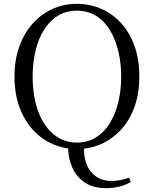

<svg xmlns="http://www.w3.org/2000/svg" viewBox="-20 -765 807 1006"><path d="M538 221Q468 221 424 191Q380 161 358.5 112Q337 63 337 9V-5H421Q415 82 454.5 132.5Q494 183 564 183Q589 183 611 178.5Q633 174 656 166L665 188Q638 205 604 213Q570 221 538 221ZM383 16Q317 16 257.5 -9.5Q198 -35 153 -84Q108 -133 82 -203.5Q56 -274 56 -364Q56 -453 82 -523.5Q108 -594 153 -643.5Q198 -693 257.5 -719Q317 -745 383 -745Q450 -745 509 -719.5Q568 -694 613.5 -645Q659 -596 684.5 -525Q710 -454 710 -364Q710 -275 684.5 -204.5Q659 -134 613.5 -85Q568 -36 509 -10Q450 16 383 16ZM383 -18Q440 -18 483.5 -45.5Q527 -73 556 -120.5Q585 -168 600 -230.5Q615 -293 615 -364Q615 -434 600 -496.5Q585 -559 556 -607Q527 -655 483.5 -682Q440 -709 383 -709Q326 -709 282.5 -682Q239 -655 209.5 -607Q180 -559 165.5 -496.5Q151 -434 151 -364Q151 -293 165.5 -230.5Q180 -168 209.5 -120.5Q239 -73 282.5 -45.5Q326 -18 383 -18Z"/></svg>

Font: Noto Serif JP
Style: Regular
Weight: 400
Designer: Ryoko NISHIZUKA  (kana & ideographs); Frank Grießhammer (Latin, Greek & Cyrillic); Wenlong ZHANG  (bopomofo); Sandoll Co
Foundry: Adobe
Version: Version 2.003-H1;hotconv 1.1.1;makeotfexe 2.6.0